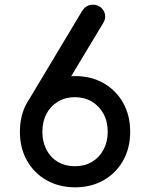

<svg xmlns="http://www.w3.org/2000/svg" viewBox="-20 -800 621 820"><path d="M301 0Q232 0 178.5 -30.5Q125 -61 95 -114.5Q65 -168 65 -237Q65 -307 95 -360.5Q125 -414 178.5 -444.5Q232 -475 301 -475Q370 -475 423 -444.5Q476 -414 506 -360.5Q536 -307 536 -237Q536 -168 506 -114.5Q476 -61 423 -30.5Q370 0 301 0ZM300 -90Q341 -90 372.5 -108.5Q404 -127 422 -160.5Q440 -194 440 -237Q440 -281 422 -314Q404 -347 372.5 -366Q341 -385 300 -385Q259 -385 227.5 -366Q196 -347 178.5 -314Q161 -281 161 -237Q161 -194 178.5 -160.5Q196 -127 227.5 -108.5Q259 -90 300 -90ZM98 -365 330 -752Q348 -780 376 -780Q397 -780 411 -768Q425 -756 428.5 -738Q432 -720 421 -702L279 -466Z"/></svg>

Font: Comfortaa
Style: Bold
Weight: 700
Designer: Johan Aakerlund
Foundry: Johan Aakerlund
Version: Version 3.104; ttfautohint (v1.8.1.43-b0c9)